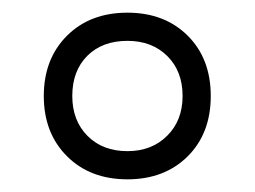

<svg xmlns="http://www.w3.org/2000/svg" viewBox="-20 -736 406 306"><path d="M183.1 -715.8Q242.2 -715.8 279.1 -679.2Q315.9 -642.6 315.9 -583Q315.9 -523.4 279.1 -486.8Q242.2 -450.2 183.1 -450.2Q123.5 -450.2 86.7 -487.1Q49.8 -523.9 49.8 -583Q49.8 -642.1 86.7 -679Q123.5 -715.8 183.1 -715.8ZM95.2 -583Q95.2 -543.9 119.4 -519.5Q143.6 -495.1 183.1 -495.1Q221.7 -495.1 246.3 -519.5Q271 -543.9 271 -583Q271 -622.6 246.6 -646.7Q222.2 -670.9 183.1 -670.9Q143.1 -670.9 119.1 -647Q95.2 -623 95.2 -583Z"/></svg>

Font: LT Superior Serif
Style: Regular
Weight: 400
Designer: Daniel Lyons
Foundry: LyonsType
Version: Version 2.120;FEAKit 1.0